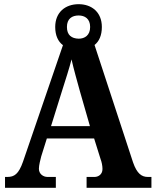

<svg xmlns="http://www.w3.org/2000/svg" viewBox="-20 -898 744 918"><path d="M4 0H247V-52H207C187 -52 166 -66 166 -91C166 -108 173 -134 177 -150L204 -236H430L461 -137C466 -124 470 -106 470 -90C470 -63 449 -52 432 -52H394V0H704V-52H687C658 -52 635 -67 616 -122L432 -683C454 -700 467 -729 467 -769C467 -840 418 -878 356 -878C293 -878 244 -840 244 -769C244 -728 258 -699 281 -682L90 -125C69 -65 48 -52 15 -52H4ZM356 -713C322 -714 300 -730 300 -769C300 -809 325 -824 356 -824C385 -824 411 -809 411 -769C411 -729 385 -713 356 -713ZM224 -295 278 -468C292 -512 312 -574 322 -614C332 -569 349 -509 362 -462L410 -295Z"/></svg>

Font: Noto Serif Ethiopic SemiCondensed
Style: Bold
Weight: 700
Width: 4
Designer: Monotype Design Team
Foundry: Monotype Imaging Inc.
Version: Version 2.102